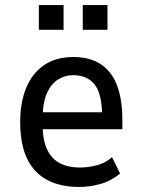

<svg xmlns="http://www.w3.org/2000/svg" viewBox="-20 -732 566 761"><path d="M293 9Q220 9 167.5 -18.5Q115 -46 87.5 -103Q60 -160 60 -249Q60 -326 84 -384Q108 -442 155 -474Q202 -506 271 -506Q336 -506 379.5 -477.5Q423 -449 444 -393Q465 -337 465 -257V-220H132V-287H401L385 -266Q385 -359 355.5 -396.5Q326 -434 270 -434Q237 -434 209.5 -416.5Q182 -399 165.5 -361.5Q149 -324 149 -261V-238Q149 -176 167 -139Q185 -102 217.5 -85Q250 -68 297 -68Q328 -68 362.5 -76.5Q397 -85 424 -109L456 -44Q419 -14 377 -2.5Q335 9 293 9ZM308 -614V-712H406V-614ZM134 -614V-712H232V-614Z"/></svg>

Font: Nunito Sans 7pt Condensed Medium
Style: Regular
Weight: 500
Width: 3
Designer: Vernon Adams
Foundry: Vernon Adams
Version: Version 3.101;gftools[0.9.27]